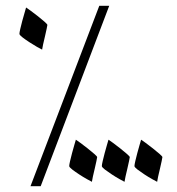

<svg xmlns="http://www.w3.org/2000/svg" viewBox="-20 -518 610 661"><path d="M120.1 123H85L321.8 -498H356ZM143.1 -432.1Q143.1 -430.2 140.6 -418.7Q138.2 -407.2 134.8 -392.8Q131.3 -378.4 128.4 -365.2Q125.5 -352.1 125 -347.2Q120.6 -349.1 107.7 -356.4Q94.7 -363.8 81.3 -372.6Q67.9 -381.3 57.4 -389.4Q46.9 -397.5 46.9 -401.4Q46.9 -405.8 49.8 -418.5Q52.7 -431.2 56.6 -445.8Q60.5 -460.4 64.5 -473.6Q68.4 -486.8 69.8 -492.2Q73.7 -489.7 85.7 -481Q97.7 -472.2 110.4 -462.2Q123 -452.1 133.1 -443.4Q143.1 -434.6 143.1 -432.1ZM426.8 22.9Q426.8 24.9 424.3 36.4Q421.9 47.9 418.5 62.3Q415 76.7 412.1 89.8Q409.2 103 408.7 107.9Q404.3 106 391.4 98.6Q378.4 91.3 365 82.5Q351.6 73.7 341.1 65.7Q330.6 57.6 330.6 53.7Q330.6 49.3 333.5 36.6Q336.4 23.9 340.3 9.3Q344.2 -5.4 348.1 -18.6Q352.1 -31.7 353.5 -37.1Q357.4 -34.7 369.4 -25.9Q381.3 -17.1 394 -7.1Q406.7 2.9 416.7 11.7Q426.8 20.5 426.8 22.9ZM539.1 22.9Q539.1 24.9 536.6 36.4Q534.2 47.9 530.8 62.3Q527.3 76.7 524.4 89.8Q521.5 103 521 107.9Q516.6 106 503.7 98.6Q490.7 91.3 477.3 82.5Q463.9 73.7 453.4 65.7Q442.9 57.6 442.9 53.7Q442.9 49.3 445.8 36.6Q448.7 23.9 452.6 9.3Q456.5 -5.4 460.4 -18.6Q464.4 -31.7 465.8 -37.1Q469.7 -34.7 481.7 -25.9Q493.7 -17.1 506.3 -7.1Q519 2.9 529.1 11.7Q539.1 20.5 539.1 22.9ZM314.5 22.9Q314.5 24.9 312 36.4Q309.6 47.9 306.2 62.3Q302.7 76.7 299.8 89.8Q296.9 103 296.4 107.9Q292 106 279.1 98.6Q266.1 91.3 252.7 82.5Q239.3 73.7 228.8 65.7Q218.3 57.6 218.3 53.7Q218.3 49.3 221.2 36.6Q224.1 23.9 228 9.3Q231.9 -5.4 235.8 -18.6Q239.7 -31.7 241.2 -37.1Q245.1 -34.7 257.1 -25.9Q269 -17.1 281.7 -7.1Q294.4 2.9 304.4 11.7Q314.5 20.5 314.5 22.9Z"/></svg>

Font: Scheherazade Rohingya
Style: Regular
Weight: 400
Designer: SIL International
Foundry: SIL International
Version: Version 2.000 (build 440/429)